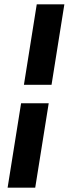

<svg xmlns="http://www.w3.org/2000/svg" viewBox="-20 -731 316 883"><path d="M15 132H142L204 -256H77ZM90 -341H217L276 -711H149Z"/></svg>

Font: Asimov Pro
Style: BdObl
Weight: 700
Designer: Google
Version: Version 2.000980; 2014